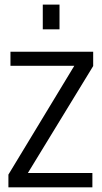

<svg xmlns="http://www.w3.org/2000/svg" viewBox="-20 -804 439 824"><path d="M379.9 -520.5 99.6 -61.5H376.5V0H16.1V-54.7L298.8 -521.5H24.9V-582H379.9ZM163.6 -784.2H235.4V-678.2H163.6Z"/></svg>

Font: Decalotype Light
Style: Regular
Weight: 300
Designer: Alfredo Marco Pradil
Foundry: Alfredo Marco Pradil
Version: Version 1.0